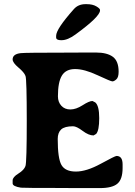

<svg xmlns="http://www.w3.org/2000/svg" viewBox="-20 -913 664 942"><path d="M399.4 -892.6H405.3Q434.6 -892.6 452.6 -881.8Q470.7 -871.1 470.7 -864.3V-861.8Q470.7 -831.5 350.1 -743.7Q312 -715.8 282.2 -715.8H279.3Q255.4 -715.8 255.4 -729.5V-737.3Q255.4 -770.5 342.3 -868.2Q363.8 -892.6 399.4 -892.6ZM562 -561Q562 -533.7 550.8 -523.7Q539.6 -513.7 531.5 -513.7Q523.4 -513.7 458.7 -543.9Q394 -574.2 348.6 -574.2Q303.2 -574.2 283.7 -542.2Q264.2 -510.3 264.2 -440.4Q264.2 -412.6 280.8 -394.3Q297.4 -376 325.2 -376Q353 -376 385.3 -396.7Q417.5 -417.5 433.6 -417.5L447.3 -410.6Q466.8 -394.5 466.8 -333.5Q466.8 -272.5 451.7 -255.9L439 -248.5Q415 -248.5 385.3 -271Q355.5 -293.5 338.4 -293.5Q296.9 -293.5 280 -277.8Q263.2 -262.2 263.2 -231Q263.2 -135.3 281.7 -103.3Q300.3 -71.3 352.3 -71.3Q404.3 -71.3 474.4 -109.6Q544.4 -147.9 551.8 -147.9Q581.5 -147.9 581.5 -106.4V-88.9Q581.5 -33.7 556.2 -12Q530.8 9.8 470.2 9.8H326.2L305.2 9.3H284.2Q92.8 9.3 83 7.8Q42 1.5 42 -13.2V-27.8Q42 -43.9 70.3 -61.5Q98.6 -79.1 105 -98.6Q111.3 -118.2 111.3 -320.3Q111.3 -522.5 105.2 -540Q99.1 -557.6 70.6 -581.5Q42 -605.5 42 -621.6Q42 -647.9 82 -652.3Q104.5 -654.8 304.7 -654.8L409.2 -655.3H450.7Q505.4 -655.3 533.7 -634.3Q562 -613.3 562 -561Z"/></svg>

Font: Averia Serif Libre RX
Style: Bold
Weight: 700
Version: Version 1.002